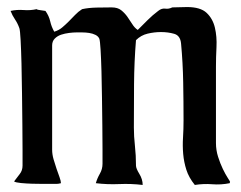

<svg xmlns="http://www.w3.org/2000/svg" viewBox="-20 -522 683 545"><path d="M511 -502Q549 -502 566.5 -485.5Q584 -469 590 -443.5Q596 -418 594.5 -388.5Q593 -359 593 -333V-116Q593 -96 599 -77Q605 -58 612.5 -42.5Q620 -27 626.5 -17Q633 -7 633 -6L632 -2Q607 3 582.5 1Q558 -1 533 3Q516 -18 509 -40Q502 -62 500 -85Q498 -108 499.5 -131.5Q501 -155 501 -180Q501 -234 500 -289Q499 -344 494 -398Q492 -421 474.5 -426Q457 -431 437 -431Q418 -431 399 -426.5Q380 -422 366 -408Q361 -347 360.5 -284Q360 -221 360 -160Q360 -135 363 -108Q366 -81 366 -52Q366 -44 375.5 -28.5Q385 -13 385 3Q352 -1 318.5 0.5Q285 2 252 -2Q256 -16 263.5 -29Q271 -42 271 -57Q271 -69 271 -98.5Q271 -128 270.5 -165.5Q270 -203 269.5 -244Q269 -285 268 -320.5Q267 -356 265.5 -381Q264 -406 262 -412Q259 -419 251 -423Q243 -427 233 -428.5Q223 -430 213 -430Q203 -430 197 -430Q188 -430 176 -428.5Q164 -427 153.5 -423.5Q143 -420 135.5 -412.5Q128 -405 128 -393V-97Q128 -84 132 -70Q136 -56 140.5 -43Q145 -30 149 -19Q153 -8 153 -2Q146 0 140 0Q134 0 127 0Q120 0 104 0Q88 0 71 -0.5Q54 -1 39 -2.5Q24 -4 20 -7Q28 -18 36 -28Q44 -38 44 -52Q44 -64 44 -95.5Q44 -127 43.5 -168.5Q43 -210 42.5 -256Q42 -302 41 -341.5Q40 -381 38.5 -408.5Q37 -436 35 -442Q30 -456 22.5 -467Q15 -478 10 -491Q28 -495 47 -493.5Q66 -492 84 -496Q86 -494 95.5 -493Q105 -492 109 -491Q119 -477 122.5 -461.5Q126 -446 134 -432Q147 -436 156.5 -444Q166 -452 175 -461Q184 -470 193 -479.5Q202 -489 213 -496Q231 -500 254.5 -500.5Q278 -501 297 -501Q314 -501 324 -493Q334 -485 341.5 -474.5Q349 -464 355.5 -453.5Q362 -443 371 -437Q385 -451 399 -465Q413 -479 429 -491Q439 -499 449 -497.5Q459 -496 469 -501Z"/></svg>

Font: Augsburger Schrift CAT
Style: Regular
Weight: 400
Designer: Peter Wiegel nach Roos&Junge Offenbach
Foundry: CAT-Fonts, Peter Wiegel
Version: Version 1.000